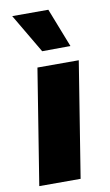

<svg xmlns="http://www.w3.org/2000/svg" viewBox="-88 -824 497 869"><g transform="rotate(-10 160.0 -389.5)"><path d="M269 -600 139 -599 33 -779H199ZM210 0H20L105 -530H295Z"/></g></svg>

Font: Be Vietnam Black
Style: Italic
Weight: 900
Italic angle: -9°
Designer: Lam Bao; Tony Le; Vietanh Nguyen
Foundry: Yellow Type Foundry
Version: Version 5.000